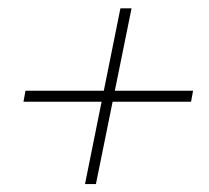

<svg xmlns="http://www.w3.org/2000/svg" viewBox="-20 -540 512 471"><path d="M188.5 -88.4 275.4 -519.5H302.7L215.3 -88.4ZM37.6 -290.5 42.5 -317.4H453.6L448.7 -290.5Z"/></svg>

Font: Reddit Sans ExtraLight
Style: Italic
Weight: 250
Italic angle: -11.25°
Designer: Stephen Hutchings
Version: Version 1.013